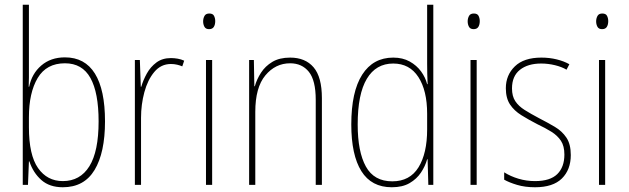

<svg xmlns="http://www.w3.org/2000/svg" viewBox="-20 -780 2652 810"><path d="M102 -494Q102 -475 102 -453Q102 -431 101 -414H103Q114 -469 154 -503.5Q194 -538 254 -538Q338 -538 380.5 -469.5Q423 -401 423 -268Q423 -136 379 -63Q335 10 245 10Q189 10 154.5 -20.5Q120 -51 104 -99H102L98 0H76V-760H102ZM254 -513Q176 -513 139 -451Q102 -389 102 -285V-243Q102 -126 140.5 -71Q179 -16 245 -16Q318 -16 357 -78.5Q396 -141 396 -268Q396 -389 361.5 -451Q327 -513 254 -513Z M701 -535Q715 -535 729.5 -532.5Q744 -530 757 -524L749 -500Q740 -504 727.5 -507Q715 -510 701 -510Q659 -510 631 -476.5Q603 -443 589 -391Q575 -339 575 -283V0H549V-527H570L574 -414H576Q584 -442 599.5 -470Q615 -498 640 -516.5Q665 -535 701 -535Z M863 -723Q878 -723 883 -713Q888 -703 888 -691Q888 -676 882 -666.5Q876 -657 862 -657Q848 -657 842.5 -667Q837 -677 837 -690Q837 -702 842.5 -712.5Q848 -723 863 -723ZM875 -527V0H849V-527Z M1204 -537Q1268 -537 1303 -496Q1338 -455 1338 -366V0H1312V-359Q1312 -441 1283 -477Q1254 -513 1204 -513Q1142 -513 1099.5 -462Q1057 -411 1057 -308V0H1031V-527H1051L1053 -416H1055Q1063 -445 1081 -473Q1099 -501 1129 -519Q1159 -537 1204 -537Z M1633 10Q1547 10 1504.5 -58Q1462 -126 1462 -255Q1462 -393 1508 -465Q1554 -537 1639 -537Q1679 -537 1708.5 -520.5Q1738 -504 1756.5 -478.5Q1775 -453 1782 -425H1784Q1783 -448 1782.5 -469Q1782 -490 1782 -511V-760H1808V0H1787L1784 -108H1782Q1774 -79 1756 -52Q1738 -25 1708 -7.5Q1678 10 1633 10ZM1635 -15Q1709 -15 1745.5 -74Q1782 -133 1782 -234V-300Q1782 -398 1745 -455Q1708 -512 1639 -512Q1566 -512 1527.5 -447.5Q1489 -383 1489 -255Q1489 -140 1523.5 -77.5Q1558 -15 1635 -15Z M1979 -723Q1994 -723 1999 -713Q2004 -703 2004 -691Q2004 -676 1998 -666.5Q1992 -657 1978 -657Q1964 -657 1958.5 -667Q1953 -677 1953 -690Q1953 -702 1958.5 -712.5Q1964 -723 1979 -723ZM1991 -527V0H1965V-527Z M2388 -126Q2388 -64 2350.5 -27Q2313 10 2237 10Q2195 10 2161.5 0Q2128 -10 2107 -22V-53Q2134 -36 2167.5 -26Q2201 -16 2237 -16Q2301 -16 2331 -45.5Q2361 -75 2361 -128Q2361 -164 2346.5 -186Q2332 -208 2306.5 -224Q2281 -240 2247 -256Q2210 -275 2179.5 -294Q2149 -313 2131.5 -339.5Q2114 -366 2114 -408Q2114 -463 2152 -500Q2190 -537 2264 -537Q2298 -537 2328.5 -529.5Q2359 -522 2382 -509L2370 -486Q2350 -498 2321 -505Q2292 -512 2263 -512Q2207 -512 2173.5 -485.5Q2140 -459 2140 -407Q2140 -374 2154 -353Q2168 -332 2193.5 -316Q2219 -300 2253 -282Q2290 -263 2320.5 -245Q2351 -227 2369.5 -199.5Q2388 -172 2388 -126Z M2521 -723Q2536 -723 2541 -713Q2546 -703 2546 -691Q2546 -676 2540 -666.5Q2534 -657 2520 -657Q2506 -657 2500.5 -667Q2495 -677 2495 -690Q2495 -702 2500.5 -712.5Q2506 -723 2521 -723ZM2533 -527V0H2507V-527Z"/></svg>

Font: Noto Sans Khmer Condensed Thin
Style: Regular
Weight: 100
Width: 3
Designer: Danh Hong and the Monotype Design Team
Foundry: Monotype Imaging Inc.
Version: Version 2.004; ttfautohint (v1.8.4.7-5d5b)